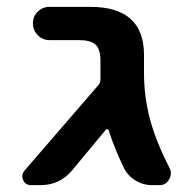

<svg xmlns="http://www.w3.org/2000/svg" viewBox="-20 -540 546 560"><path d="M71 0Q54 0 47.5 -15Q41 -30 52 -43L268 -293Q273 -300 273 -307V-315V-363Q273 -397 258.5 -410Q244 -423 210 -423H125Q104 -423 90 -437.5Q76 -452 76 -472Q76 -492 90 -506Q104 -520 125 -520H243Q400 -520 400 -380V-328Q400 -259 417 -194Q434 -129 474 -51Q483 -34 473.5 -17Q464 0 445 0H424Q397 0 374.5 -14Q352 -28 341 -51Q313 -109 297 -160Q296 -163 293 -163.5Q290 -164 289 -162L191 -44Q155 0 98 0Z"/></svg>

Font: Rounded Mplus 1c Bold
Style: Bold
Weight: 700
Version: Version 1.059.20150529